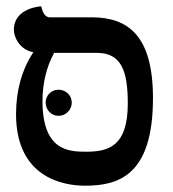

<svg xmlns="http://www.w3.org/2000/svg" viewBox="-20 -579 550 610"><path d="M250 11C356 11 466 -21 466 -267C466 -466 387 -524 271 -524H138C125 -524 116 -536 111 -559C111 -559 24 -555 24 -484C24 -465 39 -422 86 -413C49 -357 31 -291 31 -216C31 -17 178 11 250 11ZM288 -411C366 -411 386 -353 386 -250C386 -114 325 -97 253 -97C197 -97 115 -101 115 -258C115 -314 128 -368 152 -411ZM125 -253C125 -230 143 -211 166 -211C189 -211 208 -230 208 -253C208 -276 189 -294 166 -294C143 -294 125 -276 125 -253Z"/></svg>

Font: Libertinus Serif Semibold
Style: Regular
Weight: 600
Designer: Philipp H. Poll, Khaled Hosny
Foundry: Caleb Maclennan
Version: Version 7.050;RELEASE